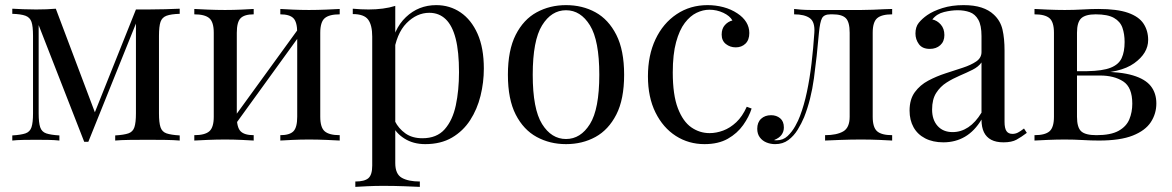

<svg xmlns="http://www.w3.org/2000/svg" viewBox="-20 -549 4578 750"><path d="M682 -515V-495Q648 -494 630.5 -487.5Q613 -481 607 -463.5Q601 -446 601 -409V-106Q601 -70 607 -52Q613 -34 630.5 -28Q648 -22 682 -20V0Q659 -2 626 -2.5Q593 -3 558 -3Q519 -3 485 -2.5Q451 -2 430 0V-20Q464 -22 481.5 -28Q499 -34 505 -52Q511 -70 511 -106V-457L325 5H309L131 -451V-106Q131 -70 137 -52Q143 -34 160.5 -28Q178 -22 212 -20V0Q194 -2 170.5 -2.5Q147 -3 121 -3Q96 -3 70.5 -2.5Q45 -2 28 0V-20Q62 -22 79.5 -28Q97 -34 103 -52Q109 -70 109 -106V-409Q109 -446 103 -463.5Q97 -481 79.5 -487.5Q62 -494 28 -495V-515Q45 -514 70.5 -513Q96 -512 121 -512Q165 -512 198 -515L356 -96L344 -94L511 -512Q522 -512 533.5 -512Q545 -512 558 -512Q593 -512 625.5 -513Q658 -514 682 -515Z M1307 -514V-493Q1266 -493 1248.5 -478Q1231 -463 1231 -421V-93Q1231 -51 1248.5 -36Q1266 -21 1307 -21V0Q1290 -1 1255 -2.5Q1220 -4 1187 -4Q1154 -4 1122.5 -2.5Q1091 -1 1075 0V-21Q1111 -21 1126 -36Q1141 -51 1141 -93V-421Q1141 -463 1126 -478Q1111 -493 1075 -493V-514Q1091 -513 1122.5 -511.5Q1154 -510 1187 -510Q1220 -510 1255 -511.5Q1290 -513 1307 -514ZM971 -514V-493Q935 -493 920 -478Q905 -463 905 -421V-93Q905 -51 920 -36Q935 -21 971 -21V0Q955 -1 923.5 -2.5Q892 -4 859 -4Q826 -4 791 -2.5Q756 -1 739 0V-21Q780 -21 797.5 -36Q815 -51 815 -93V-421Q815 -463 797.5 -478Q780 -493 739 -493V-514Q756 -513 791 -511.5Q826 -510 859 -510Q892 -510 923.5 -511.5Q955 -513 971 -514ZM1151 -444 1167 -433 892 -53 876 -65Z M1524 -526V88Q1524 131 1549.5 145.5Q1575 160 1620 160V181Q1598 180 1559 178.5Q1520 177 1476 177Q1445 177 1414.5 178.5Q1384 180 1368 181V160Q1404 160 1419 147Q1434 134 1434 98V-406Q1434 -451 1418 -472.5Q1402 -494 1358 -494V-515Q1390 -512 1420 -512Q1449 -512 1475.5 -515.5Q1502 -519 1524 -526ZM1684 -529Q1737 -529 1779 -500.5Q1821 -472 1845.5 -417Q1870 -362 1870 -281Q1870 -227 1857 -174.5Q1844 -122 1816.5 -79.5Q1789 -37 1745.5 -11.5Q1702 14 1641 14Q1594 14 1559.5 -8Q1525 -30 1513 -61L1523 -75Q1537 -47 1563.5 -28Q1590 -9 1630 -9Q1686 -9 1717 -44Q1748 -79 1760.5 -137.5Q1773 -196 1773 -267Q1773 -347 1760 -398Q1747 -449 1721 -474Q1695 -499 1657 -499Q1608 -499 1568 -458.5Q1528 -418 1517 -336L1505 -350Q1516 -435 1565.5 -482Q1615 -529 1684 -529Z M2191 -529Q2255 -529 2306 -501Q2357 -473 2387.5 -413Q2418 -353 2418 -257Q2418 -161 2387.5 -101.5Q2357 -42 2306 -14Q2255 14 2191 14Q2128 14 2076.5 -14Q2025 -42 1994.5 -101.5Q1964 -161 1964 -257Q1964 -353 1994.5 -413Q2025 -473 2076.5 -501Q2128 -529 2191 -529ZM2191 -509Q2134 -509 2097.5 -450Q2061 -391 2061 -257Q2061 -123 2097.5 -64.5Q2134 -6 2191 -6Q2248 -6 2284.5 -64.5Q2321 -123 2321 -257Q2321 -391 2284.5 -450Q2248 -509 2191 -509Z M2744 -529Q2776 -529 2806 -521Q2836 -513 2860 -497Q2883 -482 2895 -462.5Q2907 -443 2907 -420Q2907 -393 2892 -378.5Q2877 -364 2854 -364Q2832 -364 2815.5 -377Q2799 -390 2799 -414Q2799 -437 2811.5 -451Q2824 -465 2841 -469Q2831 -487 2805.5 -499Q2780 -511 2751 -511Q2726 -511 2701 -499Q2676 -487 2655 -459.5Q2634 -432 2621 -384.5Q2608 -337 2608 -266Q2608 -178 2628 -126Q2648 -74 2680.5 -51.5Q2713 -29 2752 -29Q2778 -29 2805 -39Q2832 -49 2856 -71.5Q2880 -94 2897 -132L2916 -125Q2906 -93 2883 -60.5Q2860 -28 2823 -7Q2786 14 2732 14Q2670 14 2620 -18Q2570 -50 2540.5 -109.5Q2511 -169 2511 -251Q2511 -333 2540.5 -395.5Q2570 -458 2623 -493.5Q2676 -529 2744 -529Z M3465 -514V-493Q3424 -493 3406.5 -478Q3389 -463 3389 -421V-93Q3389 -51 3406.5 -36Q3424 -21 3465 -21V0Q3448 -1 3415 -2.5Q3382 -4 3343 -4Q3304 -4 3264.5 -2.5Q3225 -1 3203 0V-21Q3248 -21 3273.5 -35.5Q3299 -50 3299 -93V-421Q3299 -463 3284 -478Q3269 -493 3233 -493H3224Q3199 -493 3191 -478Q3183 -463 3179 -421Q3171 -328 3159.5 -243.5Q3148 -159 3121 -91Q3111 -67 3096 -42.5Q3081 -18 3059.5 -2Q3038 14 3008 14Q2990 14 2974 7.5Q2958 1 2948 -12.5Q2938 -26 2938 -46Q2938 -71 2953 -85Q2968 -99 2992 -99Q3013 -99 3027.5 -87Q3042 -75 3042 -51Q3042 -35 3033 -22.5Q3024 -10 3004 -2Q3006 -1 3009.5 -1Q3013 -1 3014 -1Q3039 -1 3056.5 -17.5Q3074 -34 3086.5 -56.5Q3099 -79 3105 -96Q3121 -138 3132 -190Q3143 -242 3150 -301Q3157 -360 3161 -421Q3164 -463 3143.5 -478Q3123 -493 3082 -493V-514Q3090 -513 3107.5 -511.5Q3125 -510 3150 -510Q3170 -510 3191.5 -510Q3213 -510 3235 -510Q3254 -510 3270 -510Q3286 -510 3304 -510Q3322 -510 3344 -510Q3367 -510 3390.5 -511Q3414 -512 3434 -513Q3454 -514 3465 -514Z M3665 7Q3624 7 3594 -8.5Q3564 -24 3548.5 -52Q3533 -80 3533 -117Q3533 -161 3553.5 -189Q3574 -217 3606 -234Q3638 -251 3673.5 -262.5Q3709 -274 3741 -284.5Q3773 -295 3793.5 -309Q3814 -323 3814 -346V-408Q3814 -450 3801.5 -472Q3789 -494 3768 -501.5Q3747 -509 3721 -509Q3696 -509 3667.5 -502Q3639 -495 3622 -473Q3641 -469 3655 -453Q3669 -437 3669 -412Q3669 -387 3653 -372.5Q3637 -358 3612 -358Q3583 -358 3569.5 -376.5Q3556 -395 3556 -418Q3556 -444 3569 -460Q3582 -476 3602 -490Q3625 -506 3661.5 -517.5Q3698 -529 3744 -529Q3785 -529 3814 -519.5Q3843 -510 3862 -492Q3888 -468 3896 -433.5Q3904 -399 3904 -351V-73Q3904 -48 3911.5 -37Q3919 -26 3935 -26Q3946 -26 3956 -31Q3966 -36 3980 -47L3991 -30Q3970 -14 3951 -3.5Q3932 7 3900 7Q3871 7 3852 -3Q3833 -13 3823.5 -32.5Q3814 -52 3814 -82Q3787 -37 3749.5 -15Q3712 7 3665 7ZM3701 -33Q3734 -33 3762.5 -52Q3791 -71 3814 -109V-305Q3802 -288 3779 -276.5Q3756 -265 3729 -253.5Q3702 -242 3677.5 -226.5Q3653 -211 3637 -186Q3621 -161 3621 -121Q3621 -81 3642.5 -57Q3664 -33 3701 -33Z M4270 -514Q4344 -514 4386.5 -499Q4429 -484 4447 -456.5Q4465 -429 4465 -393Q4465 -341 4410.5 -302Q4356 -263 4246 -263Q4246 -263 4241.5 -265Q4237 -267 4232 -269Q4227 -271 4227 -271Q4287 -272 4318.5 -284.5Q4350 -297 4361.5 -322Q4373 -347 4373 -385Q4373 -416 4364.5 -440.5Q4356 -465 4331.5 -479Q4307 -493 4260 -493Q4220 -493 4203.5 -477.5Q4187 -462 4187 -421V-93Q4187 -51 4203.5 -36Q4220 -21 4263 -21Q4319 -21 4349.5 -38Q4380 -55 4391.5 -83Q4403 -111 4403 -144Q4403 -208 4367.5 -231Q4332 -254 4277 -254H4125Q4125 -254 4125 -262.5Q4125 -271 4125 -271H4268L4277 -269Q4357 -269 4405.5 -254.5Q4454 -240 4475.5 -212.5Q4497 -185 4497 -145Q4497 -105 4475.5 -72Q4454 -39 4405 -19.5Q4356 0 4273 0Q4242 0 4209 -2Q4176 -4 4139 -4Q4108 -4 4073 -2.5Q4038 -1 4021 0V-21Q4062 -21 4079.5 -36Q4097 -51 4097 -93V-421Q4097 -463 4079.5 -478Q4062 -493 4021 -493V-514Q4038 -513 4073 -511.5Q4108 -510 4139 -510Q4175 -510 4209 -512Q4243 -514 4270 -514Z"/></svg>

Font: Playfair Display
Style: Regular
Weight: 400
Designer: Claus Eggers Sørensen
Foundry: Claus Eggers Sørensen
Version: Version 1.203